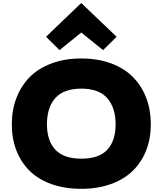

<svg xmlns="http://www.w3.org/2000/svg" viewBox="-20 -1192 1035 1222"><path d="M715.8 -400.9Q715.8 -506.3 662.6 -567.1Q609.4 -627.9 498 -627.9Q385.7 -627.9 332.3 -568.1Q278.8 -508.3 278.8 -400.9Q278.8 -296.9 332 -239.5Q385.3 -182.1 498 -182.1Q610.8 -182.1 663.3 -239.5Q715.8 -296.9 715.8 -400.9ZM497.1 9.8Q391.1 9.8 306.9 -20.5Q222.7 -50.8 167.7 -105.5Q112.8 -160.2 84 -235.4Q55.2 -310.5 55.2 -400.9Q55.2 -490.7 84 -566.9Q112.8 -643.1 167.2 -699.5Q221.7 -755.9 306.4 -787.8Q391.1 -819.8 497.1 -819.8Q603.5 -819.8 688.5 -788.1Q773.4 -756.3 828.1 -699.7Q882.8 -643.1 911.4 -567.1Q939.9 -491.2 939.9 -400.9Q939.9 -310.5 910.4 -235.1Q880.9 -159.7 825.4 -105.2Q770 -50.8 685.8 -20.5Q601.6 9.8 497.1 9.8ZM498 -1171.9 722.2 -958 636.2 -873 497.1 -984.9 358.9 -873 272.9 -958 496.1 -1171.9Z"/></svg>

Font: Sinkin Sans 900 X Black
Style: Regular
Weight: 950
Designer: Keith Bates
Foundry: K-Type
Version: Sinkin Sans (version 1.0)  by Keith Bates   •   © 2014   www